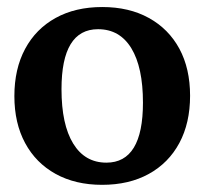

<svg xmlns="http://www.w3.org/2000/svg" viewBox="-20 -512 576 541"><path d="M267.6 8.8Q192.4 8.8 136.7 -22Q81.1 -52.7 50.8 -108.9Q20.5 -165 20.5 -241.2Q20.5 -317.9 50.8 -374.3Q81.1 -430.7 136.7 -461.4Q192.4 -492.2 268.1 -492.2Q343.8 -492.2 399.4 -461.4Q455.1 -430.7 485.4 -374.8Q515.6 -318.8 515.6 -242.2Q515.6 -165.5 485.4 -109.1Q455.1 -52.7 399.4 -22Q343.8 8.8 267.6 8.8ZM279.8 -53.7Q382.8 -53.7 382.8 -222.7Q382.8 -322.3 350.1 -376Q317.4 -429.7 256.3 -429.7Q153.3 -429.7 153.3 -260.7Q153.3 -161.1 186.3 -107.4Q219.2 -53.7 279.8 -53.7Z"/></svg>

Font: Markazi Text
Style: Bold
Weight: 700
Designer: Borna Izadpanah (Arabic designer), Fiona Ross (Arabic design director) and Florian Runge (Latin designer)
Foundry: Borna Izadpanah and Florian Runge
Version: Version 1.001; ttfautohint (v1.8.3)